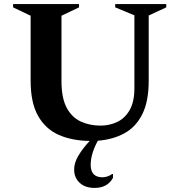

<svg xmlns="http://www.w3.org/2000/svg" viewBox="-20 -680 878 940"><path d="M443 240Q397 240 370 215Q343 190 343 150Q343 117 363.5 82.5Q384 48 419 10Q333 9 268 -19.5Q203 -48 166.5 -112.5Q130 -177 130 -284V-603L44 -644V-660H367V-644L281 -603V-283Q281 -200 306.5 -152.5Q332 -105 375.5 -85Q419 -65 472 -65Q516 -65 554 -83Q592 -101 615 -141.5Q638 -182 638 -248V-605L544 -644V-660H794V-644L708 -604V-284Q708 -184 677 -121.5Q646 -59 590 -28Q534 3 459 9Q424 73 424 127Q424 188 482 188Q493 188 505.5 184Q518 180 529 172H533V191Q506 240 443 240Z"/></svg>

Font: Spectral
Style: Bold
Weight: 700
Designer: Jean-Baptiste Levee
Foundry: Production Type
Version: Version 2.001